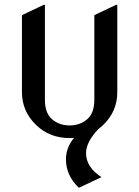

<svg xmlns="http://www.w3.org/2000/svg" viewBox="-20 -577 592 816"><path d="M73.2 -512.7 166 -556.6H170.9V-152.3Q170.9 -96.2 201.4 -70.1Q231.9 -43.9 275.9 -43.9Q319.8 -43.9 350.3 -70.1Q380.9 -96.2 380.9 -152.3V-512.7L473.6 -556.6H478.5V-185.5Q478.5 -103 418 -45.4Q408.2 -36.1 397.9 -28.3Q345.7 26.4 345.7 74.2Q345.7 133.3 411.1 175.8L318.4 219.7H313.5Q260.3 167.5 260.3 100.6Q260.3 49.8 294.4 9.3Q285.2 9.8 275.9 9.8Q191.4 9.8 133.8 -45.4Q73.2 -104 73.2 -185.5Z"/></svg>

Font: Nova Slim
Style: Book
Weight: 400
Version: Version 2.000